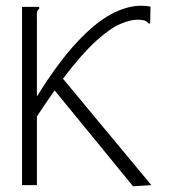

<svg xmlns="http://www.w3.org/2000/svg" viewBox="-20 -647 590 671"><path d="M57 -623H117V-616Q111 -612 109.5 -605Q108 -598 109 -581V-310Q184 -430 248.5 -499Q313 -568 368.5 -597.5Q424 -627 473 -627Q490 -627 506 -624L505 -574V-565H499Q495 -571 488.5 -574Q482 -577 467 -578Q465 -578 458 -578Q436 -578 401 -563.5Q366 -549 316.5 -504.5Q267 -460 200 -372L509 0L445 4L171 -331Q141 -289 109 -240V0H57Z"/></svg>

Font: Inconsolata SemiExpanded Light
Style: Regular
Weight: 300
Width: 6
Monospace: yes
Designer: Raph Levien, Cyreal, Brenton Simpson
Foundry: Raph Levien, Cyreal, Google
Version: Version 3.001; ttfautohint (v1.8.2.53-6de2)